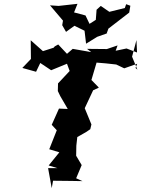

<svg xmlns="http://www.w3.org/2000/svg" viewBox="-20 -957 740 1006"><path d="M700 -592 672 -660 695 -747 698 -682 643 -703 586 -691 596 -719 540 -700 436 -701 458 -684 361 -701 331 -675 285 -724 267 -714 261 -707 205 -689 141 -746 142 -648 97 -601 169 -581 191 -627 248 -589 331 -623 345 -585 284 -520 283 -480 296 -453 335 -386 289 -388 251 -303 292 -259 284 -291 238 -175 291 -159 235 -90 281 -76H232L251 29L258 -10L352 -9L412 -8L379 -23L408 -92L379 -141L380 -194L385 -239L431 -265L453 -280L459 -305L424 -390C438 -421 453 -453 468 -484L498 -498L459 -538L486 -629L534 -625L589 -619L631 -599L699 -623L690 -601ZM449 -832 428 -876 368 -892 386 -937 287 -926 242 -929 310 -849 306 -825 326 -790 370 -822 423 -796 431 -728 489 -764 546 -784 539 -782 548 -807 657 -891 663 -927 641 -935 634 -915 553 -895 508 -926 486 -906 482 -853Z"/></svg>

Font: Asimov Aggro
Style: It
Weight: 500
Designer: Google
Version: Version 2.000980; 2014